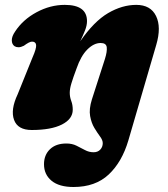

<svg xmlns="http://www.w3.org/2000/svg" viewBox="-20 -506 670 768"><path d="M493.5 55.5Q468 142 414.8 192Q361.5 242 274 242Q216.5 242 186.2 217Q156 192 156 151Q156 114 179.8 91Q203.5 68 245.5 68Q268.5 68 286 76.8Q303.5 85.5 319.8 94.2Q336 103 354.5 103Q371 103 381 92.5Q391 82 391 66.5Q391 54.5 380.2 40Q369.5 25.5 357.5 5.8Q345.5 -14 340.5 -41.8Q335.5 -69.5 347.5 -108L399.5 -269.5Q409 -299.5 407 -316.8Q405 -334 382.5 -334Q355.5 -334 329.5 -308.2Q303.5 -282.5 286 -231.5Q272.5 -195.5 265.8 -173.2Q259 -151 259 -135Q259 -118 265 -102.2Q271 -86.5 271 -67Q271 -30 227.8 -8Q184.5 14 107 14Q51 14 36.2 -26.5Q21.5 -67 50.5 -128.5L110 -276Q126 -312 124.5 -325.8Q123 -339.5 108 -339.5Q97.5 -339.5 75.5 -323Q63.5 -317 54.2 -317Q45 -317 38.5 -321Q27.5 -328.5 27.2 -344.5Q27 -360.5 40.5 -380Q71.5 -427.5 126.2 -457Q181 -486.5 239 -486.5Q328 -486.5 328 -421.5Q328 -404 319.8 -383.5Q311.5 -363 301 -341Q356 -420.5 412.2 -453.5Q468.5 -486.5 525 -486.5Q582.5 -486.5 604.2 -442Q626 -397.5 605 -326.5Z"/></svg>

Font: Fraunces 9pt Soft Black
Style: Italic
Weight: 900
Italic angle: -16°
Version: Version 1.000;[b76b70a41]